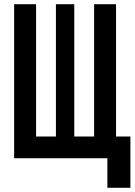

<svg xmlns="http://www.w3.org/2000/svg" viewBox="-20 -750 640 910"><path d="M489 140V0H47V-730H151V-103H245V-730H332V-103H426V-730H530V-103H598V140Z"/></svg>

Font: Pitagon Sans Mono
Style: Bold
Weight: 700
Monospace: yes
Designer: Travis Tran
Foundry: Pitagon
Version: Version 1.001; ttfautohint (v1.8.4.7-5d5b);gftools[0.9.26]